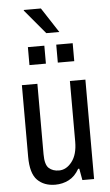

<svg xmlns="http://www.w3.org/2000/svg" viewBox="-61 -960 579 1012"><g transform="rotate(-5 228.0 -454.0)"><path d="M190 12Q131 12 95.5 -23.5Q60 -59 60 -147V-526H142V-153Q142 -98 162.5 -79.5Q183 -61 216 -61Q255 -61 284.5 -99Q314 -137 314 -205V-526H396V0H334L323 -61H317Q295 -22 262 -5Q229 12 190 12ZM259 -628V-723H346V-628ZM109 -628V-723H196V-628ZM212 -788 104 -917 105 -920H195L281 -788Z"/></g></svg>

Font: Archivo Narrow
Style: Regular
Weight: 400
Designer: Hector Gatti
Foundry: Omnibus-Type
Version: Version 3.002